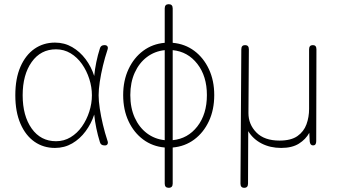

<svg xmlns="http://www.w3.org/2000/svg" viewBox="-20 -693 1609 915"><path d="M242 12Q187 12 144.5 -17.5Q102 -47 77.5 -103.5Q53 -160 53 -239Q53 -319 77.5 -375Q102 -431 144.5 -460.5Q187 -490 242 -490Q287 -490 324 -468.5Q361 -447 388 -411Q415 -375 429 -331Q432 -363 439 -397Q446 -431 456 -462Q460 -478 478 -478Q488 -478 492 -472Q496 -466 492 -455Q480 -419 470.5 -379.5Q461 -340 455.5 -303Q450 -266 450 -239Q450 -212 455.5 -175.5Q461 -139 470.5 -99Q480 -59 492 -23Q496 -13 492.5 -6.5Q489 0 481 0H478Q460 0 456 -16Q446 -48 439 -82Q432 -116 429 -147Q415 -104 388 -67.5Q361 -31 324 -9.5Q287 12 242 12ZM247 -20Q285 -20 316.5 -39Q348 -58 370.5 -90Q393 -122 405.5 -161Q418 -200 418 -239Q418 -278 405.5 -317Q393 -356 370.5 -388Q348 -420 316.5 -439Q285 -458 247 -458Q174 -458 131 -397.5Q88 -337 88 -239Q88 -141 131 -80.5Q174 -20 247 -20Z M784 202Q765 202 765 182V10Q707 5 662.5 -28Q618 -61 592.5 -115.5Q567 -170 567 -240Q567 -309 592.5 -363.5Q618 -418 662.5 -451Q707 -484 765 -489V-653Q765 -673 784 -673Q803 -673 803 -653V-489Q861 -484 905.5 -451Q950 -418 975.5 -363.5Q1001 -309 1001 -240Q1001 -170 975.5 -115.5Q950 -61 905.5 -28Q861 5 803 10V182Q803 202 784 202ZM765 -25V-454Q717 -449 680 -421Q643 -393 622 -346.5Q601 -300 601 -240Q601 -179 622 -132.5Q643 -86 680 -58Q717 -30 765 -25ZM803 -454V-25Q875 -32 920.5 -90.5Q966 -149 966 -240Q966 -330 920.5 -388.5Q875 -447 803 -454Z M1144 202Q1126 202 1126 182L1130 -458Q1130 -478 1148 -478Q1166 -478 1166 -458L1164 -154Q1164 -100 1202 -61.5Q1240 -23 1312 -23Q1367 -23 1397.5 -44.5Q1428 -66 1440.5 -100.5Q1453 -135 1453 -174V-458Q1453 -478 1471 -478Q1488 -478 1488 -458L1487 -20Q1487 0 1472 0Q1458 0 1456 -19L1454 -60Q1437 -29 1404.5 -8.5Q1372 12 1320 12Q1268 12 1227 -9Q1186 -30 1163 -68L1162 182Q1162 202 1144 202Z"/></svg>

Font: Zen Maru Gothic Light
Style: Regular
Weight: 300
Designer: Yoshimichi Ohira
Foundry: Positype
Version: Version 1.001